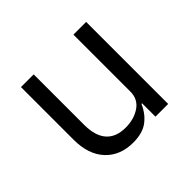

<svg xmlns="http://www.w3.org/2000/svg" viewBox="-127 -679 854 854"><g transform="rotate(-45 300.0 -252.0)"><path d="M422 -84H418Q399 -40 364.5 -14Q330 12 271 12Q189 12 140.5 -40Q92 -92 92 -185V-516H172V-199Q172 -129 203 -94Q234 -59 294 -59Q347 -59 384.5 -84.5Q422 -110 422 -158V-516H502V0H422Z"/></g></svg>

Font: iA Writer Mono V
Style: Regular
Weight: 400
Designer: Mike Abbink, Paul van der Laan, Pieter van Rosmalen
Foundry: Bold Monday
Version: Version 2.000